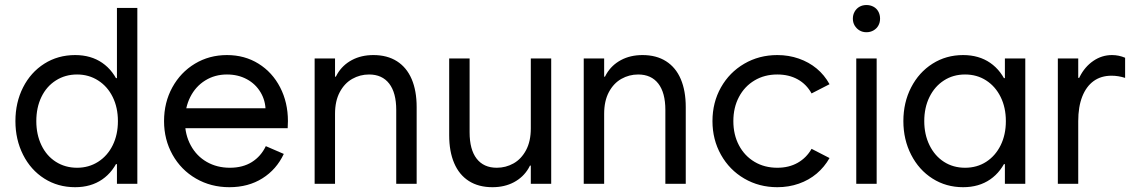

<svg xmlns="http://www.w3.org/2000/svg" viewBox="-20 -739 4584 772"><path d="M532.2 -707H450.2V-385.7L471.7 -252L450.2 -101.6V0H532.2ZM434.6 -79.1H496.1V-424.8H434.6L484.4 -252Q484.4 -335.9 460.4 -395.5Q436.5 -455.1 391.1 -486.3Q345.7 -517.6 282.2 -517.6Q212.9 -517.6 158.2 -482.9Q103.5 -448.2 72.8 -387.7Q42 -327.1 42 -252Q42 -177.7 72.8 -116.7Q103.5 -55.7 158.2 -21Q212.9 13.7 282.2 13.7Q345.7 13.7 391.1 -17.6Q436.5 -48.8 460.4 -108.4Q484.4 -168 484.4 -252ZM126 -252Q126 -306.6 146.5 -349.1Q167 -391.6 204.6 -415.5Q242.2 -439.5 290 -439.5Q336.9 -439.5 374.5 -415.5Q412.1 -391.6 433.1 -349.1Q454.1 -306.6 454.1 -252Q454.1 -197.3 433.1 -154.8Q412.1 -112.3 374.5 -88.4Q336.9 -64.5 290 -64.5Q242.2 -64.5 204.6 -88.4Q167 -112.3 146.5 -155.3Q126 -198.2 126 -252Z M639.6 -252Q639.6 -327.1 672.9 -387.7Q706.1 -448.2 763.7 -482.9Q821.3 -517.6 892.6 -517.6Q963.9 -517.6 1019.5 -482.9Q1075.2 -448.2 1106.4 -387.7Q1137.7 -327.1 1137.7 -252Q1137.7 -242.2 1136.7 -223.6H706.1V-303.7H1055.7L1047.9 -293Q1047.9 -334 1027.8 -367.7Q1007.8 -401.4 972.7 -420.4Q937.5 -439.5 892.6 -439.5Q843.8 -439.5 805.2 -415.5Q766.6 -391.6 745.1 -349.1Q723.6 -306.6 723.6 -252Q723.6 -197.3 747.1 -154.3Q770.5 -111.3 811.5 -87.9Q852.5 -64.5 904.3 -64.5Q956.1 -64.5 992.7 -87.4Q1029.3 -110.4 1048.8 -151.4L1121.1 -120.1Q1091.8 -57.6 1035.2 -22Q978.5 13.7 902.3 13.7Q828.1 13.7 768.1 -21Q708 -55.7 673.8 -116.7Q639.6 -177.7 639.6 -252Z M1245.1 -503.9H1327.1V0H1245.1ZM1463.9 -439.5Q1427.7 -439.5 1396.5 -421.9Q1365.2 -404.3 1346.2 -368.7Q1327.1 -333 1327.1 -281.2L1315.4 -359.4V-430.7H1342.8L1315.4 -359.4Q1315.4 -406.2 1336.4 -441.9Q1357.4 -477.5 1395 -497.6Q1432.6 -517.6 1481.4 -517.6Q1537.1 -517.6 1576.2 -492.7Q1615.2 -467.8 1635.3 -420.9Q1655.3 -374 1655.3 -308.6V0H1573.2V-296.9Q1573.2 -366.2 1544.9 -402.8Q1516.6 -439.5 1463.9 -439.5Z M2196.3 0H2114.3V-503.9H2196.3ZM1977.5 -64.5Q2013.7 -64.5 2044.9 -82Q2076.2 -99.6 2095.2 -135.3Q2114.3 -170.9 2114.3 -222.7L2126 -144.5V-73.2H2098.6L2126 -144.5Q2126 -97.7 2105 -62Q2084 -26.4 2046.4 -6.3Q2008.8 13.7 1960 13.7Q1904.3 13.7 1865.2 -11.2Q1826.2 -36.1 1806.2 -83Q1786.1 -129.9 1786.1 -195.3V-503.9H1868.2V-207Q1868.2 -137.7 1896.5 -101.1Q1924.8 -64.5 1977.5 -64.5Z M2327.1 -503.9H2409.2V0H2327.1ZM2545.9 -439.5Q2509.8 -439.5 2478.5 -421.9Q2447.3 -404.3 2428.2 -368.7Q2409.2 -333 2409.2 -281.2L2397.5 -359.4V-430.7H2424.8L2397.5 -359.4Q2397.5 -406.2 2418.5 -441.9Q2439.5 -477.5 2477.1 -497.6Q2514.6 -517.6 2563.5 -517.6Q2619.1 -517.6 2658.2 -492.7Q2697.3 -467.8 2717.3 -420.9Q2737.3 -374 2737.3 -308.6V0H2655.3V-296.9Q2655.3 -366.2 2627 -402.8Q2598.6 -439.5 2545.9 -439.5Z M2844.7 -252Q2844.7 -327.1 2878.9 -387.7Q2913.1 -448.2 2972.7 -482.9Q3032.2 -517.6 3105.5 -517.6Q3151.4 -517.6 3191.9 -503.4Q3232.4 -489.3 3263.7 -463.4Q3294.9 -437.5 3315.4 -400.4L3243.2 -363.3Q3222.7 -400.4 3187.5 -419.9Q3152.3 -439.5 3105.5 -439.5Q3053.7 -439.5 3013.7 -415.5Q2973.6 -391.6 2951.2 -349.1Q2928.7 -306.6 2928.7 -252Q2928.7 -197.3 2951.2 -154.8Q2973.6 -112.3 3013.7 -88.4Q3053.7 -64.5 3105.5 -64.5Q3152.3 -64.5 3187.5 -84.5Q3222.7 -104.5 3243.2 -140.6L3315.4 -103.5Q3294.9 -67.4 3263.7 -41Q3232.4 -14.6 3191.9 -0.5Q3151.4 13.7 3105.5 13.7Q3032.2 13.7 2972.7 -21Q2913.1 -55.7 2878.9 -116.7Q2844.7 -177.7 2844.7 -252Z M3422.9 -503.9H3504.9V0H3422.9ZM3409.2 -664.1Q3409.2 -679.7 3416.5 -692.4Q3423.8 -705.1 3436 -711.9Q3448.2 -718.8 3463.9 -718.8Q3479.5 -718.8 3492.2 -711.9Q3504.9 -705.1 3511.7 -692.4Q3518.6 -679.7 3518.6 -664.1Q3518.6 -648.4 3511.7 -636.2Q3504.9 -624 3492.2 -616.7Q3479.5 -609.4 3463.9 -609.4Q3448.2 -609.4 3436 -616.7Q3423.8 -624 3416.5 -636.2Q3409.2 -648.4 3409.2 -664.1Z M3852.5 13.7Q3784.2 13.7 3729.5 -21Q3674.8 -55.7 3643.6 -116.7Q3612.3 -177.7 3612.3 -252Q3612.3 -327.1 3643.6 -387.7Q3674.8 -448.2 3729.5 -482.9Q3784.2 -517.6 3852.5 -517.6Q3916 -517.6 3961.4 -486.3Q4006.8 -455.1 4030.8 -395.5Q4054.7 -335.9 4054.7 -252L4004.9 -424.8H4066.4V-79.1H4004.9L4054.7 -252Q4054.7 -168 4030.8 -108.4Q4006.8 -48.8 3961.4 -17.6Q3916 13.7 3852.5 13.7ZM4024.4 -252Q4024.4 -306.6 4003.4 -349.1Q3982.4 -391.6 3945.3 -415.5Q3908.2 -439.5 3860.4 -439.5Q3812.5 -439.5 3775.4 -415.5Q3738.3 -391.6 3717.3 -349.1Q3696.3 -306.6 3696.3 -252Q3696.3 -198.2 3717.3 -155.3Q3738.3 -112.3 3775.4 -88.4Q3812.5 -64.5 3860.4 -64.5Q3908.2 -64.5 3945.3 -88.4Q3982.4 -112.3 4003.4 -154.8Q4024.4 -197.3 4024.4 -252ZM4020.5 0V-101.6L4042 -252L4020.5 -385.7V-503.9H4102.5V0Z M4233.4 -503.9H4315.4V0H4233.4ZM4300.8 -341.8V-425.8H4331.1L4300.8 -341.8Q4300.8 -389.6 4321.3 -430.2Q4341.8 -470.7 4376 -494.1Q4410.2 -517.6 4451.2 -517.6Q4478.5 -517.6 4503.9 -506.8V-425.8Q4476.6 -434.6 4449.2 -434.6Q4407.2 -434.6 4377.4 -413.1Q4347.7 -391.6 4331.5 -350.6Q4315.4 -309.6 4315.4 -252Z"/></svg>

Font: Wanted Sans Std Variable
Style: Regular
Weight: 400
Designer: Original Design by Kil Hyung-jin and Kang Hanbin, Wanted Lab, Inc;
Foundry: Wanted Lab, Inc.
Version: Version 1.003;Glyphs 3.2 (3227)